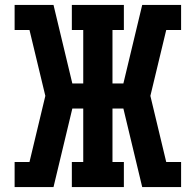

<svg xmlns="http://www.w3.org/2000/svg" viewBox="-20 -755 790 775"><path d="M39 0V-101H99L163 -368L99 -634H39V-735H196L272 -418H316V-634H270V-735H480V-634H434V-418H478L554 -735H711V-634H651L587 -368L651 -101H711V0H554L478 -317H434V-101H480V0H270V-101H316V-317H272L196 0Z"/></svg>

Font: Iosevka Etoile
Style: Bold
Weight: 700
Designer: Belleve Invis
Foundry: Belleve Invis
Version: Version 28.1.0; ttfautohint (v1.8.4)